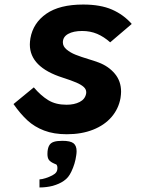

<svg xmlns="http://www.w3.org/2000/svg" viewBox="-20 -579 640 846"><path d="M39.5 -120.5 129 -194Q160 -157.5 192.8 -137.5Q225.5 -117.5 273 -117.5Q307.5 -117.5 331.2 -129.8Q355 -142 359.5 -166.5Q360 -168.5 360 -172.5Q360 -185.5 349.2 -195.5Q338.5 -205.5 316.8 -215Q295 -224.5 256 -237Q111.5 -283 111.5 -383Q111.5 -394.5 114 -410.5Q126 -478 184.2 -518.5Q242.5 -559 346.5 -559Q422.5 -559 473.5 -536.8Q524.5 -514.5 560.5 -473.5L465.5 -392.5Q438 -417 408 -429.8Q378 -442.5 342 -442.5Q303.5 -442.5 280.2 -429.5Q257 -416.5 257 -392.5Q257 -374.5 273.5 -360.8Q290 -347 313.2 -337.8Q336.5 -328.5 373 -317.5Q393.5 -311.5 415 -303.5Q458.5 -287 486 -254.2Q513.5 -221.5 513.5 -175Q513.5 -163.5 511 -147Q502.5 -99.5 471.5 -63.5Q440.5 -27.5 390 -7.5Q339.5 12.5 274.5 12.5Q217 12.5 174.5 -3.8Q132 -20 101 -48.5Q70 -77 39.5 -120.5ZM210 194Q222.5 187.5 227.8 180Q233 172.5 233 161Q233 147.5 225 143.5Q240.5 151 221.5 143Q202.5 135 195.8 126Q189 117 189 99.5Q189 92 189.5 88Q191.5 70 198 60Q204.5 50 217.8 45.8Q231 41.5 255 41.5Q290 41.5 303.8 52.2Q317.5 63 317.5 87Q317.5 95.5 316 105Q311 143 294 178Q287.5 191.5 279.8 201Q272 210.5 261 218Q242 231.5 212 240Q184 247 154 247V211.5Q165.5 211 181.5 205.8Q197.5 200.5 210 194Z"/></svg>

Font: JuliaMono Black
Style: Italic
Weight: 900
Italic angle: -9°
Monospace: yes
Designer: cormullion
Foundry: corm
Version: Version 0.057; ttfautohint (v1.8.4)